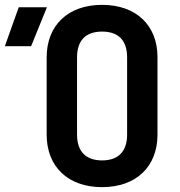

<svg xmlns="http://www.w3.org/2000/svg" viewBox="-120 -760 740 790"><path d="M300 10C440 10 528 -74 528 -206V-525C528 -656 440 -740 300 -740C160 -740 72 -656 72 -524V-206C72 -74 160 10 300 10ZM8 -570 73 -730H-43L-100 -570ZM300 -100C233 -100 197 -137 197 -206V-524C197 -593 232 -630 300 -630C368 -630 403 -593 403 -524V-206C403 -137 367 -100 300 -100Z"/></svg>

Font: Tekne LDO
Style: Bold
Weight: 700
Monospace: yes
Designer: Alessio Laiso, Mario Rullo, Paolo Rosset
Foundry: Alessio Laiso
Version: Version 1.000;hotconv 1.0.109;makeotfexe 2.5.65596